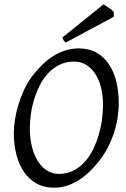

<svg xmlns="http://www.w3.org/2000/svg" viewBox="-20 -854 585 889"><path d="M457 -369.1Q457 -410.2 448.2 -446.5Q439.5 -482.9 422.4 -510Q405.3 -537.1 380.4 -553Q355.5 -568.8 323.2 -568.8Q286.1 -568.8 256.6 -554.4Q227.1 -540 204.1 -516.1Q181.2 -492.2 165 -460.4Q148.9 -428.7 138.4 -394.5Q127.9 -360.4 123 -325.4Q118.2 -290.5 118.2 -259.8Q118.2 -214.4 127.7 -175.5Q137.2 -136.7 154.8 -108.6Q172.4 -80.6 197 -64.7Q221.7 -48.8 252 -48.8Q289.6 -48.8 319.6 -64Q349.6 -79.1 372.3 -104.2Q395 -129.4 411.1 -162.4Q427.2 -195.3 437.5 -231Q447.8 -266.6 452.4 -302.2Q457 -337.9 457 -369.1ZM529.8 -377.9Q529.8 -343.3 524.2 -307.6Q518.6 -272 507.1 -237.3Q495.6 -202.6 478.8 -170.2Q461.9 -137.7 439.9 -109.9Q419.4 -83.5 396.2 -60.8Q373 -38.1 346.9 -21.2Q320.8 -4.4 291.7 5.4Q262.7 15.1 230 15.1Q183.1 15.1 148.2 -4.9Q113.3 -24.9 90.1 -59.3Q66.9 -93.8 55.4 -139.6Q43.9 -185.5 43.9 -236.8Q43.9 -267.6 49.6 -302Q55.2 -336.4 65.7 -370.8Q76.2 -405.3 91.3 -437.7Q106.4 -470.2 126 -497.1Q146.5 -524.4 170.2 -548.6Q193.8 -572.8 220.9 -590.8Q248 -608.9 278.8 -619.4Q309.6 -629.9 344.2 -629.9Q392.1 -629.9 427.2 -609.9Q462.4 -589.8 485.1 -555.4Q507.8 -521 518.8 -475.1Q529.8 -429.2 529.8 -377.9ZM506.8 -776.4 284.7 -657.2Q277.8 -661.6 275.4 -666Q272.9 -670.4 268.6 -680.2L459.5 -834Q463.9 -831.1 470.5 -826.7Q477.1 -822.3 484.1 -817.4Q491.2 -812.5 497.6 -807.6Q503.9 -802.7 506.8 -799.3Z"/></svg>

Font: GentiumAlt
Style: Italic
Weight: 400
Italic angle: -7°
Designer: J. Victor Gaultney
Version: Version 1.02; 2005; OFL release